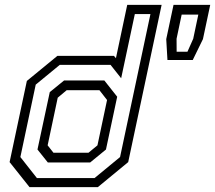

<svg xmlns="http://www.w3.org/2000/svg" viewBox="-20 -770 885 790"><path d="M382.5 0H101.5L19.5 -103L90.5 -437L216 -540H449L457 -530.5L503.5 -750H645L507.5 -103ZM351 -101.5H176.8L134.2 -154.8L184.8 -391L243.8 -439H409.2L462.2 -372L416 -154.8ZM344 -141.5 381 -172 420.5 -358.5 389 -399H254.5L217.5 -368L176 -172L200 -141.5ZM368.8 -37.2 474 -123.8 599 -712.2H534.8L478.5 -448L434.8 -503.2H226L127 -421.8L63.8 -123.8L132 -37.2ZM669 -523 664 -609 694 -750H845L815 -609L773 -523ZM706.8 -557H751.2L775 -610.5L796 -710H727.5L706.5 -610.5Z"/></svg>

Font: Tourney Thin
Style: Italic
Weight: 100
Italic angle: -12°
Designer: Tyler Finck
Foundry: Etcetera Type Co
Version: Version 1.015